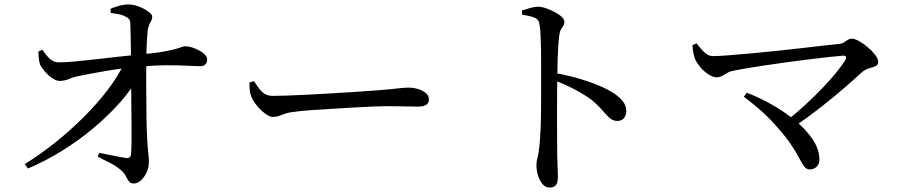

<svg xmlns="http://www.w3.org/2000/svg" viewBox="-20 -797 4040 859"><path d="M91 -63Q159 -105 226 -158.5Q293 -212 353 -271.5Q413 -331 460 -392.5Q507 -454 535 -512L602 -516L600 -456Q571 -400 519 -341Q467 -282 400 -225.5Q333 -169 257 -122Q181 -75 105 -43ZM578 24Q564 24 556.5 14Q549 4 542.5 -9.5Q536 -23 524 -33Q504 -52 474.5 -67Q445 -82 417 -96L424 -113Q456 -107 490 -100Q524 -93 545 -90Q565 -88 566 -107Q568 -123 568.5 -158Q569 -193 568.5 -239.5Q568 -286 567.5 -336.5Q567 -387 566.5 -434.5Q566 -482 566 -519Q566 -544 565.5 -576.5Q565 -609 564.5 -639Q564 -669 563 -690Q563 -705 557.5 -711.5Q552 -718 539 -724Q526 -731 508.5 -734Q491 -737 475 -739V-758Q489 -764 511 -770.5Q533 -777 554 -777Q579 -777 603.5 -767Q628 -757 644.5 -744.5Q661 -732 661 -723Q661 -712 657 -705Q653 -698 648.5 -688.5Q644 -679 641 -661Q639 -643 637.5 -620Q636 -597 635.5 -574.5Q635 -552 635 -534Q634 -505 634 -459Q634 -413 634.5 -362Q635 -311 635.5 -264Q636 -217 638 -186Q639 -158 641 -138Q643 -118 644.5 -102.5Q646 -87 646 -72Q646 -48 636 -26Q626 -4 610.5 10Q595 24 578 24ZM246 -435Q232 -435 213 -448Q194 -461 179 -479Q164 -497 159 -509Q155 -521 153.5 -537Q152 -553 152 -567L170 -574Q188 -547 204.5 -532.5Q221 -518 243 -518Q271 -518 315 -522Q359 -526 410.5 -532Q462 -538 512.5 -543.5Q563 -549 603 -553Q672 -559 710.5 -566Q749 -573 768 -578.5Q787 -584 794.5 -587Q802 -590 809 -590Q824 -590 840.5 -584.5Q857 -579 872.5 -570.5Q888 -562 897.5 -551.5Q907 -541 907 -531Q907 -519 899.5 -510Q892 -501 878 -501Q855 -501 817.5 -503Q780 -505 726.5 -505Q673 -505 599 -498Q527 -492 459.5 -480.5Q392 -469 343 -459Q310 -453 289.5 -444Q269 -435 246 -435Z M1201 -274Q1186 -274 1166 -289Q1146 -304 1128.5 -325.5Q1111 -347 1104 -366Q1098 -381 1097 -396.5Q1096 -412 1096 -428L1116 -434Q1128 -416 1139 -401Q1150 -386 1164.5 -377Q1179 -368 1201 -368Q1225 -368 1266 -369.5Q1307 -371 1356.5 -373.5Q1406 -376 1458 -379Q1510 -382 1556 -385Q1602 -388 1635.5 -390.5Q1669 -393 1682 -394Q1732 -398 1760 -401.5Q1788 -405 1807 -405Q1830 -405 1851 -398.5Q1872 -392 1885.5 -380.5Q1899 -369 1899 -352Q1899 -337 1887.5 -328.5Q1876 -320 1848 -320Q1821 -320 1791 -321Q1761 -322 1713 -322Q1693 -322 1653 -320.5Q1613 -319 1563 -316Q1513 -313 1463 -310Q1413 -307 1371 -304Q1329 -301 1307 -298Q1276 -295 1259 -289.5Q1242 -284 1229.5 -279Q1217 -274 1201 -274Z M2439 42Q2420 42 2407 26.5Q2394 11 2387 -12Q2380 -35 2380 -58Q2380 -75 2385 -93Q2390 -111 2393 -141Q2396 -169 2398 -208.5Q2400 -248 2400.5 -292Q2401 -336 2401 -375.5Q2401 -415 2401 -442Q2401 -472 2401 -507Q2401 -542 2400.5 -575.5Q2400 -609 2398.5 -638Q2397 -667 2394 -685Q2392 -709 2372.5 -717.5Q2353 -726 2316 -731L2315 -750Q2335 -756 2353 -761.5Q2371 -767 2386 -767Q2403 -767 2423 -760Q2443 -753 2462 -743Q2481 -733 2493 -721.5Q2505 -710 2505 -700Q2505 -689 2500 -681.5Q2495 -674 2489.5 -664.5Q2484 -655 2482 -638Q2479 -612 2477 -579Q2475 -546 2474.5 -511.5Q2474 -477 2473 -447Q2473 -420 2472.5 -378Q2472 -336 2472 -286.5Q2472 -237 2472.5 -188.5Q2473 -140 2473 -99Q2474 -65 2475 -41.5Q2476 -18 2476 -6Q2476 19 2467.5 30.5Q2459 42 2439 42ZM2742 -256Q2727 -256 2716 -263Q2705 -270 2693.5 -283Q2682 -296 2666.5 -313Q2651 -330 2627 -350Q2594 -374 2553 -396Q2512 -418 2459 -438V-471Q2536 -458 2607 -434Q2678 -410 2721 -383Q2747 -367 2764.5 -346.5Q2782 -326 2782 -299Q2782 -282 2772 -269Q2762 -256 2742 -256Z M3505 -261Q3546 -294 3585.5 -330.5Q3625 -367 3659.5 -403Q3694 -439 3720.5 -471.5Q3747 -504 3762 -529Q3768 -538 3765 -543Q3762 -548 3752 -548Q3726 -546 3685 -541.5Q3644 -537 3595.5 -531Q3547 -525 3496.5 -518Q3446 -511 3399 -504Q3352 -497 3314.5 -490.5Q3277 -484 3255 -479Q3243 -477 3231.5 -469.5Q3220 -462 3209 -456.5Q3198 -451 3187 -451Q3171 -451 3151 -463.5Q3131 -476 3115 -494.5Q3099 -513 3092 -528Q3087 -539 3083 -556Q3079 -573 3078 -595L3096 -603Q3107 -590 3118 -577Q3129 -564 3141.5 -555Q3154 -546 3171 -546Q3193 -546 3237.5 -549.5Q3282 -553 3338.5 -558Q3395 -563 3456 -569.5Q3517 -576 3573 -582.5Q3629 -589 3673 -594Q3717 -599 3737 -601Q3748 -602 3756.5 -608Q3765 -614 3773.5 -619Q3782 -624 3791 -624Q3804 -624 3823.5 -613Q3843 -602 3862.5 -585.5Q3882 -569 3895.5 -551.5Q3909 -534 3909 -522Q3909 -506 3897.5 -501Q3886 -496 3869 -491.5Q3852 -487 3835 -473Q3805 -445 3759.5 -405.5Q3714 -366 3657 -321Q3600 -276 3536 -232ZM3603 -39Q3588 -39 3578.5 -51.5Q3569 -64 3556.5 -88Q3544 -112 3521.5 -146.5Q3499 -181 3460 -225Q3423 -268 3384.5 -302Q3346 -336 3308 -364L3321 -382Q3375 -362 3432.5 -329.5Q3490 -297 3538.5 -257Q3587 -217 3616.5 -172.5Q3646 -128 3646 -83Q3646 -63 3633.5 -51Q3621 -39 3603 -39Z"/></svg>

Font: Noto Serif JP ExtraLight Medium
Style: Regular
Weight: 500
Version: Version 2.003-H1;hotconv 1.1.1;makeotfexe 2.6.0